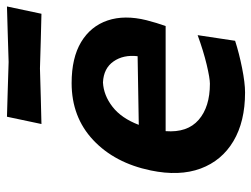

<svg xmlns="http://www.w3.org/2000/svg" viewBox="-110 -636 758 579"><g transform="rotate(-90 269.5 -347.0)"><path d="M279.5 12.5Q192 12.5 133 -22.5Q74 -57.5 50.2 -121.5Q26.5 -185.5 44.5 -272Q67 -380.5 136.2 -445.5Q205.5 -510.5 308 -510.5Q384 -510.5 431.8 -481.8Q479.5 -453 496.8 -402Q514 -351 497.5 -284.5Q489.5 -253.5 480 -227H163Q158 -161.5 197 -127.5Q236 -93.5 306 -93.5Q322.5 -93.5 363.5 -103.2Q404.5 -113 452.5 -130.5L435.5 -17.5Q398.5 -5.5 353.5 3.5Q308.5 12.5 279.5 12.5ZM310 -416Q271 -414 236.5 -387.2Q202 -360.5 182 -308L389 -311.5Q394 -354.5 373.2 -384.2Q352.5 -414 310 -416ZM184.5 -601.5 206.5 -705.5Q243 -704.5 285.5 -703.2Q328 -702 371.5 -700.5Q416 -702 458.5 -703.2Q501 -704.5 539 -705.5L517 -601.5Q479.5 -602.5 437.8 -603.5Q396 -604.5 352 -606Q307.5 -604.5 264.8 -603.5Q222 -602.5 184.5 -601.5Z"/></g></svg>

Font: Commissioner Loud SemiBold
Style: Italic
Weight: 600
Italic angle: -12°
Designer: Kostas Bartsokas
Foundry: Kostas Bartsokas
Version: Version 1.000; ttfautohint (v1.8.3)